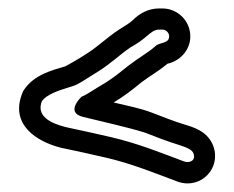

<svg xmlns="http://www.w3.org/2000/svg" viewBox="-20 -477 553 454"><path d="M364 -407C372.6 -407 380 -399.6 380 -391C380 -373.7 357.8 -377.3 348.1 -368.4C331 -352.8 308.5 -341 283.4 -321.5C264.2 -305.9 249.2 -294 230.9 -282.3L211.1 -270.4C199.5 -263.5 184.5 -252.9 172.7 -248.2C172.7 -248.2 133.2 -211.4 175.9 -200.7C225 -188.5 280.6 -176.5 322.8 -163.4C346.9 -154.1 374.9 -142.8 400.7 -135.1C424.4 -127.8 434.3 -122.2 437.3 -114.6C444.1 -97.9 428.6 -90.2 414.8 -95.4C360.4 -115.8 306.6 -137.8 242.2 -152.8C204.8 -161.6 171 -168.8 135.7 -176.4C96.9 -186.2 65.6 -203.3 79.1 -237.9C91 -253.9 115.8 -262.4 151.2 -273.1C165.5 -277.3 182.6 -289.8 194.1 -296.7L213.3 -308.8C243 -327.4 265.1 -349.3 288.2 -364.7C304.4 -374 313.1 -379.8 326.3 -391C338.2 -401.2 345.5 -407 356 -407ZM364 -457H356C331.9 -457 310.2 -446 292.8 -428.2C281.9 -418.9 276.3 -416.9 261.1 -406.8C231.1 -386.8 210.8 -366.3 186.7 -351.2L167.9 -339.3C159.2 -334.1 144.7 -325.5 134.7 -320.3C101.7 -310.4 60.5 -300.3 36.2 -263.9C35.6 -262.9 34.6 -261.2 34 -259.8C0.7 -182.1 68.1 -141.7 124.3 -127.6C161.6 -119.7 193.6 -112.9 230.8 -104.2C290.5 -90.2 340.9 -69.7 396.6 -48.8C433.5 -33.4 471 -52 483.9 -83.9C489.9 -98.9 490.5 -116.6 483.7 -133.4C469.8 -167.6 436.4 -176.4 415.3 -182.9C392.2 -189.8 364.5 -200.9 340 -210.3C312.1 -221.1 280.4 -227.1 248.7 -234.7C274.2 -249.9 292.2 -264.1 314.6 -282.5C332.3 -296.1 354.3 -308.1 375.9 -326.3C403.4 -332.1 430 -356.4 430 -391C430 -427.4 400.4 -457 364 -457Z"/></svg>

Font: HoneyBee
Style: Str
Weight: 700
Foundry: Cannot Into Space Fonts
Version: Version 0.89